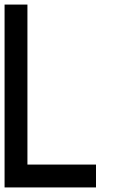

<svg xmlns="http://www.w3.org/2000/svg" viewBox="-20 -920 540 840"><path d="M0 -100V-900H100V-200H400V-100Z"/></svg>

Font: GalmuriMono9 Regular
Style: Regular
Weight: 400
Designer: Lee Minseo (quiple)
Version: Version 2.399;hotconv 1.1.1;makeotfexe 2.6.0 DEVELOPMENT